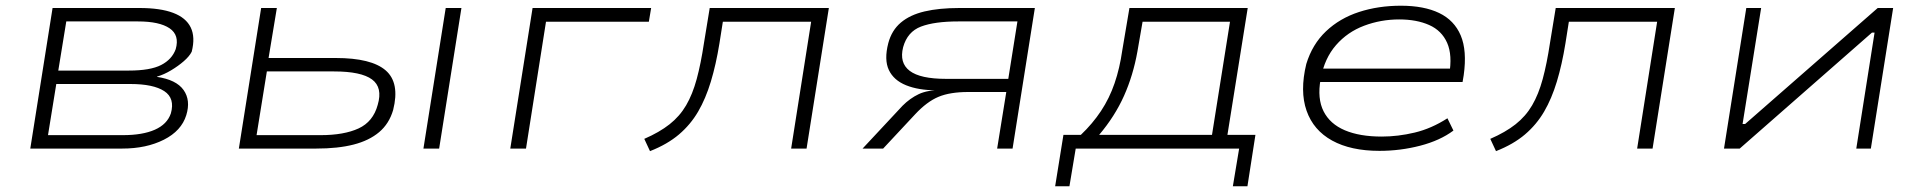

<svg xmlns="http://www.w3.org/2000/svg" viewBox="-20 -520 6731 672"><path d="M86 0 164 -492H468Q541 -492 586 -475Q631 -458 647.5 -424Q664 -390 651 -339Q643 -323 623.5 -306Q604 -289 579 -274Q554 -259 530 -252L529 -251Q597 -241 622.5 -205Q648 -169 632 -117Q615 -62 553.5 -31Q492 0 408 0ZM148 -47H410Q479 -47 522 -66Q565 -85 578 -123Q593 -176 555 -201Q517 -226 436 -226H177ZM184 -273H431Q506 -273 544 -292.5Q582 -312 595 -348Q609 -397 573.5 -421Q538 -445 463 -445H212Z M816 0 894 -492H949L920 -317H1155Q1280 -317 1330 -273.5Q1380 -230 1356 -135Q1342 -87 1307 -57.5Q1272 -28 1217.5 -14Q1163 0 1087 0ZM878 -47H1102Q1184 -47 1235 -70.5Q1286 -94 1302 -153Q1320 -214 1282 -242Q1244 -270 1149 -270H914ZM1462 0 1540 -492H1595L1517 0Z M1766 0 1844 -492H2259L2251 -444H1891L1821 0Z M2255 9 2235 -34Q2288 -57 2323.5 -85Q2359 -113 2381.5 -151.5Q2404 -190 2418.5 -243.5Q2433 -297 2444 -370L2464 -492H2881L2803 0H2749L2819 -444H2510L2498 -368Q2486 -294 2468 -234.5Q2450 -175 2423.5 -129.5Q2397 -84 2356.5 -49.5Q2316 -15 2255 9Z M2999 0 3139 -150Q3165 -176 3195.5 -190.5Q3226 -205 3276 -205H3278L3257 -204Q3195 -204 3151.5 -221.5Q3108 -239 3091 -275Q3074 -311 3089 -369Q3101 -414 3133 -441Q3165 -468 3216 -480Q3267 -492 3338 -492H3602L3524 0H3470L3502 -198H3369Q3305 -198 3264.5 -181Q3224 -164 3183 -120L3071 0ZM3291 -244H3509L3541 -445H3334Q3251 -445 3203.5 -427Q3156 -409 3141 -355Q3127 -300 3164 -272Q3201 -244 3291 -244Z M3673 132 3702 -48H3763Q3804 -87 3833.5 -131.5Q3863 -176 3881 -228.5Q3899 -281 3908 -344L3933 -492H4347L4276 -48H4374L4346 132H4295L4317 0H3745L3723 132ZM3827 -48H4222L4285 -444H3979L3961 -340Q3946 -256 3914 -184.5Q3882 -113 3827 -48Z M4808 8Q4708 8 4642.5 -28Q4577 -64 4553 -132.5Q4529 -201 4552 -296Q4573 -365 4621 -410.5Q4669 -456 4736.5 -478Q4804 -500 4883 -500Q4964 -500 5017 -474.5Q5070 -449 5092.5 -396Q5115 -343 5103 -257L5099 -233H4578L4585 -280H5083L5052 -258Q5064 -327 5045 -370Q5026 -413 4982 -432.5Q4938 -452 4877 -452Q4813 -452 4754.5 -430Q4696 -408 4656 -362Q4616 -316 4603 -247L4602 -242Q4590 -175 4612.5 -130.5Q4635 -86 4687 -64Q4739 -42 4816 -42Q4873 -42 4931.5 -56Q4990 -70 5046 -106L5067 -63Q5020 -28 4950.5 -10Q4881 8 4808 8Z M5216 9 5196 -34Q5249 -57 5284.5 -85Q5320 -113 5342.5 -151.5Q5365 -190 5379.5 -243.5Q5394 -297 5405 -370L5425 -492H5842L5764 0H5710L5780 -444H5471L5459 -368Q5447 -294 5429 -234.5Q5411 -175 5384.5 -129.5Q5358 -84 5317.5 -49.5Q5277 -15 5216 9Z M6014 0 6092 -492H6144L6079 -86H6088L6552 -492H6606L6528 0H6477L6541 -406H6532L6069 0Z"/></svg>

Font: Nunito Sans 7pt Expanded ExtraLight
Style: Italic
Weight: 250
Width: 7
Italic angle: -9°
Designer: Vernon Adams
Foundry: Vernon Adams
Version: Version 3.101;gftools[0.9.27]